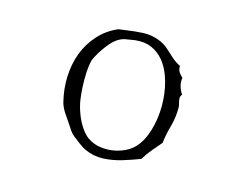

<svg xmlns="http://www.w3.org/2000/svg" viewBox="-88 -805 1177 912"><g transform="rotate(15 500.0 -349.5)"><path d="M766 -363Q766 -313 753 -267.5Q740 -222 736 -182Q716 -158 696.5 -135.5Q677 -113 658 -82Q619 -67 573.5 -53Q528 -39 481.5 -37Q435 -35 391 -55Q376 -62 356 -77Q336 -92 321 -104Q310 -113 301.5 -125.5Q293 -138 284 -152Q273 -169 255.5 -194Q238 -219 231 -244Q215 -307 217.5 -369Q220 -431 240 -485Q261 -540 300 -583Q339 -626 394 -649Q402 -650 410 -651Q418 -652 425 -653Q472 -660 512 -662Q552 -664 591 -649Q618 -639 638.5 -620.5Q659 -602 678.5 -584.5Q698 -567 721 -556Q720 -538 727.5 -526.5Q735 -515 747 -504Q743 -485 748.5 -464.5Q754 -444 766 -427Q758 -417 758.5 -406.5Q759 -396 762 -385Q764 -380 765 -374.5Q766 -369 766 -363ZM687 -351Q687 -411 671.5 -468Q656 -525 624 -564Q599 -594 564.5 -609Q530 -624 484 -619Q456 -615 437.5 -611.5Q419 -608 402 -597Q386 -587 370.5 -569.5Q355 -552 341.5 -532Q328 -512 319.5 -496Q311 -480 309 -474Q302 -449 300 -412.5Q298 -376 300 -339.5Q302 -303 306 -277Q311 -245 323.5 -212Q336 -179 353.5 -152.5Q371 -126 391 -111Q426 -87 470 -84Q514 -81 555 -95.5Q596 -110 621 -137Q653 -172 670 -230Q687 -288 687 -351Z"/></g></svg>

Font: Yuji Syuku
Style: Regular
Weight: 400
Designer: Kataoka Yuji
Foundry: Kinuta Font Factory
Version: Version 3.002